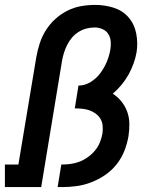

<svg xmlns="http://www.w3.org/2000/svg" viewBox="-27 -763 647 783"><path d="M-7 0V-92H48L121 -530Q126 -558 135 -586Q144 -614 160 -639.5Q176 -665 198.5 -685.5Q221 -706 248 -719.5Q275 -733 304 -738Q333 -743 361 -743Q400 -743 436.5 -731.5Q473 -720 497 -692.5Q521 -665 528.5 -626.5Q536 -588 530 -550Q526 -527 517.5 -503.5Q509 -480 497 -458.5Q485 -437 468.5 -417Q452 -397 433 -381Q453 -368 468 -349.5Q483 -331 491.5 -308Q500 -285 500.5 -259.5Q501 -234 497 -208Q492 -178 480.5 -148.5Q469 -119 449 -93.5Q429 -68 402 -49.5Q375 -31 345 -19.5Q315 -8 285 -4Q255 0 224 0H208L223 -92H224Q243 -92 261.5 -94.5Q280 -97 298 -104Q316 -111 332.5 -123Q349 -135 361.5 -150.5Q374 -166 381 -184Q388 -202 391 -220Q393 -236 391.5 -251Q390 -266 382.5 -278.5Q375 -291 363.5 -299.5Q352 -308 338 -313Q324 -318 308.5 -319.5Q293 -321 278 -321L293 -414Q319 -414 342.5 -428.5Q366 -443 382 -464.5Q398 -486 408.5 -511Q419 -536 423 -561Q426 -578 424.5 -594.5Q423 -611 414.5 -624.5Q406 -638 390.5 -644.5Q375 -651 359 -651Q342 -651 325 -646.5Q308 -642 293 -632.5Q278 -623 266.5 -609.5Q255 -596 247 -580Q239 -564 234 -548Q229 -532 226 -515L141 0Z"/></svg>

Font: Iosevka Slab SmBdExObl
Style: Regular
Weight: 600
Width: 7
Italic angle: -9°
Monospace: yes
Designer: Belleve Invis
Foundry: Belleve Invis
Version: Version 11.1.0; ttfautohint (v1.8.3)